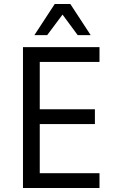

<svg xmlns="http://www.w3.org/2000/svg" viewBox="-20 -941 594 961"><path d="M95 0V-705H478V-631H179V-394H455V-320H179V-74H478V0ZM152 -765 254 -921H332L434 -765H369L293 -868L216 -765Z"/></svg>

Font: Nunito Sans 7pt Condensed
Style: Regular
Weight: 400
Width: 3
Designer: Vernon Adams
Foundry: Vernon Adams
Version: Version 3.101;gftools[0.9.27]